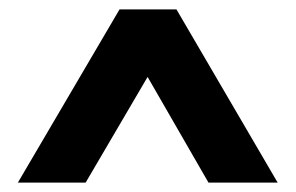

<svg xmlns="http://www.w3.org/2000/svg" viewBox="-20 -751 628 408"><path d="M18 -363 234 -731H355L570 -363H423L264 -639L325 -641L162 -363Z"/></svg>

Font: Readex Pro SemiBold
Style: Regular
Weight: 600
Designer: Bonnie Shaver-Troup, Thomas Jockin
Foundry: Lexend
Version: Version 1.204